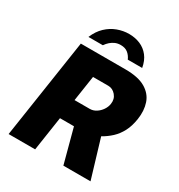

<svg xmlns="http://www.w3.org/2000/svg" viewBox="-212 -1071 1134 1213"><g transform="rotate(30 355.0 -464.0)"><path d="M31 0 140.5 -723H466.5Q560 -723 612.5 -692Q665 -661 682.8 -608.2Q700.5 -555.5 690.5 -490Q682 -434.5 661.2 -395.2Q640.5 -356 610.8 -328.2Q581 -300.5 544.5 -280L628.5 0H430.5L364 -249H262L224.5 0ZM284.5 -394H395.5Q420 -394 441.5 -407.8Q463 -421.5 477.5 -443Q492 -464.5 495.5 -488Q501.5 -525.5 478.8 -552.2Q456 -579 423.5 -579H312.5ZM161 -783.5Q182 -834 216 -866Q250 -898 291.2 -913.2Q332.5 -928.5 375.5 -928.5Q419.5 -928.5 456.8 -912.8Q494 -897 519.2 -864.8Q544.5 -832.5 553 -783.5H448Q437 -809 417 -825.2Q397 -841.5 364 -841.5Q342.5 -841.5 324.8 -834Q307 -826.5 292.2 -813.5Q277.5 -800.5 266 -783.5Z"/></g></svg>

Font: Public Sans Thin Black
Style: Italic
Weight: 900
Italic angle: -8°
Version: Version 2.001